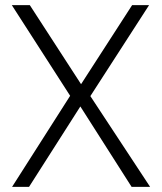

<svg xmlns="http://www.w3.org/2000/svg" viewBox="-20 -727 630 747"><path d="M288 -388 494 -707H560L327 -346ZM301 -326 93 0H27L261 -367ZM255 -351 26 -707H96L297 -397L329 -357L564 0H492L281 -331Z"/></svg>

Font: 42dot Sans Light
Style: Regular
Weight: 300
Designer: 42dot
Version: Version 1.000